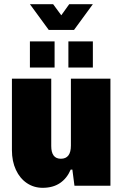

<svg xmlns="http://www.w3.org/2000/svg" viewBox="-20 -888 587 918"><path d="M508 0H336L326 -77H318Q300 -35 266.5 -12.5Q233 10 184 10Q142 10 108.5 -12.5Q75 -35 56 -76Q37 -117 37 -170V-512H225V-190Q225 -129 271 -129Q319 -129 319 -192V-512H508ZM123 -690H241V-565H123ZM307 -690H424V-565H307ZM123 -868H234L273 -815L311 -868H424L334 -745H213Z"/></svg>

Font: Decalotype Black
Style: Regular
Weight: 900
Designer: Alfredo Marco Pradil
Foundry: Alfredo Marco Pradil
Version: Version 1.0